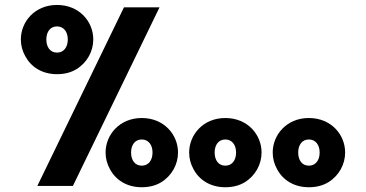

<svg xmlns="http://www.w3.org/2000/svg" viewBox="-20 -766 1507 791"><path d="M1401.9 -137.7C1401.9 -210.4 1345.2 -279.8 1252.4 -279.8C1160.6 -279.8 1103.5 -210.4 1103.5 -137.7C1103.5 -113.8 1109.4 -90.8 1121.6 -68.8C1145 -24.9 1190.4 5.4 1252.4 5.4C1283.2 5.4 1310.1 -1.5 1332.5 -15.1C1377 -42.5 1401.9 -89.4 1401.9 -137.7ZM1296.9 -137.7C1296.9 -106.9 1281.2 -83.5 1252.4 -83.5C1223.6 -83.5 1208.5 -106.9 1208.5 -137.7C1208.5 -168.9 1224.6 -191.4 1252.4 -191.4C1280.3 -191.4 1296.9 -168.9 1296.9 -137.7ZM1057.6 -137.7C1057.6 -210.4 1001 -279.8 908.2 -279.8C816.4 -279.8 759.3 -210.4 759.3 -137.7C759.3 -113.8 765.1 -90.8 777.3 -68.8C800.8 -24.9 846.2 5.4 908.2 5.4C939 5.4 965.8 -1.5 988.3 -15.1C1032.7 -42.5 1057.6 -89.4 1057.6 -137.7ZM952.6 -137.7C952.6 -106.9 937 -83.5 908.2 -83.5C879.4 -83.5 864.3 -106.9 864.3 -137.7C864.3 -168.9 880.4 -191.4 908.2 -191.4C936 -191.4 952.6 -168.9 952.6 -137.7ZM713.4 -137.7C713.4 -210.4 656.7 -279.8 564 -279.8C472.2 -279.8 415 -210.4 415 -137.7C415 -113.8 420.9 -90.8 433.1 -68.8C456.5 -24.9 502 5.4 564 5.4C594.7 5.4 621.6 -1.5 644 -15.1C688.5 -42.5 713.4 -89.4 713.4 -137.7ZM608.4 -137.7C608.4 -106.9 592.8 -83.5 564 -83.5C535.2 -83.5 520 -106.9 520 -137.7C520 -168.9 536.1 -191.4 564 -191.4C591.8 -191.4 608.4 -168.9 608.4 -137.7ZM364.3 -603.5C364.3 -676.3 307.6 -745.6 214.8 -745.6C123 -745.6 65.9 -676.3 65.9 -603.5C65.9 -579.6 71.8 -556.6 84 -534.7C107.4 -490.7 152.8 -460.4 214.8 -460.4C245.6 -460.4 272.5 -467.3 294.9 -481C339.4 -508.3 364.3 -555.2 364.3 -603.5ZM259.3 -603.5C259.3 -572.8 243.7 -549.3 214.8 -549.3C186 -549.3 170.9 -572.8 170.9 -603.5C170.9 -634.8 187 -657.2 214.8 -657.2C242.7 -657.2 259.3 -634.8 259.3 -603.5ZM133.8 0H280.3L637.2 -735.8H490.7Z"/></svg>

Font: Estedad Black
Style: Regular
Weight: 900
Designer: Amin Abedi
Version: Version 7.3